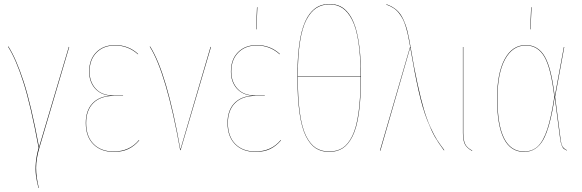

<svg xmlns="http://www.w3.org/2000/svg" viewBox="-20 -753 2918 963"><path d="M22 -520Q61.5 -458 98.9 -343Q136.2 -228 175.8 -15.1L325.2 -518.1L327.1 -517.1L178.2 -14.2Q161.1 43.9 161.1 89.1Q161.1 134.3 174.8 189.9H172.9Q163.6 153.8 160.2 125.5Q156.7 97.2 159.7 62.7Q162.6 28.3 173.8 -11.2Q134.3 -225.1 96.9 -341.3Q59.6 -457.5 20 -519Z M557.1 -526.9Q625 -526.9 673.3 -481.9L671.4 -481Q622.6 -524.9 557.1 -524.9Q499.5 -524.9 464.4 -489.5Q429.2 -454.1 429.2 -394Q429.2 -341.8 460.4 -307.9Q491.7 -273.9 551.3 -273.9H597.2V-272H550.3Q483.9 -272 448 -236.1Q412.1 -200.2 412.1 -136.2Q412.1 -68.4 449.5 -30.8Q486.8 6.8 550.3 6.8Q629.9 6.8 677.2 -50.8L678.2 -48.8Q653.8 -20 623.5 -5.6Q593.3 8.8 550.3 8.8Q486.3 8.8 448.2 -29.5Q410.2 -67.9 410.2 -136.2Q410.2 -198.7 443.6 -234.4Q477.1 -270 535.2 -272.9Q484.4 -277.3 455.8 -310.3Q427.2 -343.3 427.2 -394Q427.2 -455.1 462.9 -491Q498.5 -526.9 557.1 -526.9Z M732.9 -520Q816.9 -388.7 884.8 -2.9L1036.1 -518.1L1038.1 -517.1L885.7 0H883.8Q814 -389.2 731 -519Z M1269 -716.8H1271L1266.1 -606H1264.2ZM1268.1 -526.9Q1335.9 -526.9 1384.3 -481.9L1382.3 -481Q1333.5 -524.9 1268.1 -524.9Q1210.4 -524.9 1175.3 -489.5Q1140.1 -454.1 1140.1 -394Q1140.1 -341.8 1171.4 -307.9Q1202.6 -273.9 1262.2 -273.9H1308.1V-272H1261.2Q1194.8 -272 1158.9 -236.1Q1123 -200.2 1123 -136.2Q1123 -68.4 1160.4 -30.8Q1197.8 6.8 1261.2 6.8Q1340.8 6.8 1388.2 -50.8L1389.2 -48.8Q1364.7 -20 1334.5 -5.6Q1304.2 8.8 1261.2 8.8Q1197.3 8.8 1159.2 -29.5Q1121.1 -67.9 1121.1 -136.2Q1121.1 -198.7 1154.5 -234.4Q1188 -270 1246.1 -272.9Q1195.3 -277.3 1166.7 -310.3Q1138.2 -343.3 1138.2 -394Q1138.2 -455.1 1173.8 -491Q1209.5 -526.9 1268.1 -526.9Z M1632.8 -732.9Q1662.6 -732.9 1686.3 -721.7Q1710 -710.4 1729.7 -684.1Q1749.5 -657.7 1762.7 -616.2Q1775.9 -574.7 1783.2 -512.9Q1790.5 -451.2 1790.5 -370.1Q1790.5 -261.2 1780 -186.5Q1769.5 -111.8 1748 -69.3Q1726.6 -26.9 1698.2 -9Q1669.9 8.8 1630.9 8.8Q1591.8 8.8 1563.5 -9.5Q1535.2 -27.8 1513.9 -70.3Q1492.7 -112.8 1482.2 -187.3Q1471.7 -261.7 1471.7 -370.1Q1471.7 -451.7 1479 -513.7Q1486.3 -575.7 1500 -616.9Q1513.7 -658.2 1533.9 -684.3Q1554.2 -710.4 1578.4 -721.7Q1602.5 -732.9 1632.8 -732.9ZM1632.8 -731Q1595.2 -731 1566.9 -712.9Q1538.6 -694.8 1517.1 -654.3Q1495.6 -613.8 1484.6 -542.7Q1473.6 -471.7 1473.6 -371.1H1788.6Q1788.6 -471.2 1777.8 -541.7Q1767.1 -612.3 1746.1 -653.3Q1725.1 -694.3 1697.5 -712.6Q1669.9 -731 1632.8 -731ZM1630.9 6.8Q1669.9 6.8 1697.8 -10.7Q1725.6 -28.3 1746.6 -70.3Q1767.6 -112.3 1778.1 -186.5Q1788.6 -260.7 1788.6 -369.1H1473.6Q1473.6 -261.7 1483.9 -187.5Q1494.1 -113.3 1515.1 -71.3Q1536.1 -29.3 1564.2 -11.2Q1592.3 6.8 1630.9 6.8Z M1917.5 -731.9Q1947.8 -721.2 1968 -703.9Q1988.3 -686.5 2002 -657.5Q2015.6 -628.4 2023.4 -597.2Q2031.2 -565.9 2039.6 -515.1Q2057.1 -410.2 2074.5 -331.5Q2091.8 -252.9 2106.4 -203.4Q2121.1 -153.8 2139.6 -113.5Q2158.2 -73.2 2172.1 -51.5Q2186 -29.8 2208.5 0L2206.5 1Q2178.2 -37.1 2161.4 -66.2Q2144.5 -95.2 2122.3 -151.4Q2100.1 -207.5 2079.8 -296.1Q2059.6 -384.8 2037.6 -515.1L1887.7 2.9L1885.7 2L2036.6 -517.1H2037.6Q2031.7 -550.8 2027.1 -572.5Q2022.5 -594.2 2015.4 -618.2Q2008.3 -642.1 2000.2 -657.5Q1992.2 -672.9 1980.5 -687.7Q1968.8 -702.6 1953.4 -712.6Q1938 -722.7 1917.5 -730Z M2303.7 -517.1V-86.9Q2303.7 -50.8 2313 -31Q2322.3 -11.2 2348.6 2L2347.7 3.9Q2320.8 -10.7 2311.3 -30.3Q2301.8 -49.8 2301.8 -86.9V-517.1Z M2644 -716.8H2646L2641.1 -606H2639.2ZM2617.2 -526.9Q2679.2 -526.9 2712.6 -468.8Q2746.1 -410.6 2762.2 -268.1L2808.1 -517.1H2810.1L2764.2 -267.1L2791 -60.1Q2794.4 -29.8 2801.5 -18.3Q2808.6 -6.8 2823.2 0V2Q2813 -2.9 2807.6 -7.1Q2802.2 -11.2 2797.1 -24.2Q2792 -37.1 2789.1 -60.1L2762.2 -266.1Q2739.3 -113.3 2704.8 -52.2Q2670.4 8.8 2608.4 8.8Q2473.1 8.8 2473.1 -258.8Q2473.1 -385.7 2511.2 -456.3Q2549.3 -526.9 2617.2 -526.9ZM2617.2 -524.9Q2550.8 -524.9 2512.9 -455.1Q2475.1 -385.3 2475.1 -258.8Q2475.1 6.8 2608.4 6.8Q2649.9 6.8 2677.5 -19Q2705.1 -44.9 2724.9 -104.2Q2744.6 -163.6 2760.3 -267.1Q2744.1 -409.2 2711.2 -467Q2678.2 -524.9 2617.2 -524.9Z"/></svg>

Font: Fira Sans Compressed Two
Style: Regular
Weight: 100
Width: 1
Designer: Carrois Corporate & Edenspiekermann AG
Foundry: Carrois Corporate GbR & Edenspiekermann AG
Version: Version 4.203;PS 004.203;hotconv 1.0.88;makeotf.lib2.5.64775